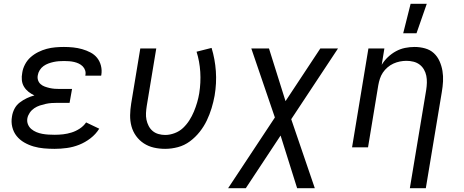

<svg xmlns="http://www.w3.org/2000/svg" viewBox="-20 -775 2440 1010"><path d="M267 8Q239 8 211 5.5Q183 3 157 -4.5Q131 -12 107.5 -25.5Q84 -39 67.5 -59.5Q51 -80 44.5 -107Q38 -134 43 -162Q46 -183 56 -202.5Q66 -222 83.5 -235.5Q101 -249 121 -258.5Q141 -268 161 -273Q144 -281 130 -292Q116 -303 106.5 -318.5Q97 -334 95 -353Q93 -372 97 -392Q100 -414 111.5 -436Q123 -458 141 -474Q159 -490 181 -501Q203 -512 225.5 -518Q248 -524 271 -526Q294 -528 316 -528Q341 -528 365 -525.5Q389 -523 412 -516.5Q435 -510 456 -499Q477 -488 491 -470.5Q505 -453 511 -429.5Q517 -406 513 -381L512 -377H429V-379Q432 -392 428 -404.5Q424 -417 415 -426Q406 -435 394.5 -440.5Q383 -446 370 -449Q357 -452 343.5 -453Q330 -454 317 -454Q303 -454 289.5 -453Q276 -452 262 -449Q248 -446 234.5 -441Q221 -436 209 -427.5Q197 -419 189 -406Q181 -393 179 -380Q176 -366 180 -353.5Q184 -341 193.5 -332.5Q203 -324 215.5 -319.5Q228 -315 241 -312Q254 -309 267.5 -308Q281 -307 295 -307H359L346 -234H282Q267 -234 251.5 -233Q236 -232 220.5 -228.5Q205 -225 189.5 -220Q174 -215 160 -205.5Q146 -196 136.5 -182Q127 -168 124 -153Q121 -136 127 -121Q133 -106 145 -96Q157 -86 171.5 -80Q186 -74 202 -71Q218 -68 234.5 -67Q251 -66 268 -66Q290 -66 312 -68.5Q334 -71 356.5 -78Q379 -85 399.5 -98.5Q420 -112 433 -131L502 -98Q484 -69 456 -47.5Q428 -26 396.5 -13.5Q365 -1 332 3.5Q299 8 267 8Z M849 8Q818 8 789.5 1.5Q761 -5 737 -20.5Q713 -36 696 -59.5Q679 -83 671.5 -111Q664 -139 664.5 -169Q665 -199 670 -230L718 -520H802L752 -218Q749 -199 748 -180.5Q747 -162 750.5 -145Q754 -128 762 -112.5Q770 -97 783 -86Q796 -75 813.5 -70Q831 -65 849 -65Q873 -65 898.5 -74.5Q924 -84 943 -102Q962 -120 976 -142Q990 -164 1000 -188Q1010 -212 1017 -236Q1024 -260 1028 -284Q1037 -341 1033.5 -396.5Q1030 -452 1014 -503L1093 -523Q1111 -464 1115.5 -400.5Q1120 -337 1109 -272Q1103 -239 1093 -206Q1083 -173 1068 -141.5Q1053 -110 1030.5 -81.5Q1008 -53 979 -31.5Q950 -10 916 -1Q882 8 849 8Z M1180 215 1426 -157 1302 -520H1395L1482 -243L1665 -520H1758L1512 -148L1636 215H1543L1456 -62L1273 215Z M2136 215 2222 -302Q2225 -321 2225.5 -340Q2226 -359 2222.5 -376.5Q2219 -394 2210 -409.5Q2201 -425 2187 -435.5Q2173 -446 2155 -450.5Q2137 -455 2118 -455Q2101 -455 2083.5 -451.5Q2066 -448 2049.5 -440.5Q2033 -433 2018.5 -420.5Q2004 -408 1994 -393Q1984 -378 1978.5 -361Q1973 -344 1970 -327L1916 0H1832L1918 -520H2002L1988 -434Q2001 -456 2020.5 -474.5Q2040 -493 2063 -505.5Q2086 -518 2111 -523Q2136 -528 2161 -528Q2189 -528 2216 -520.5Q2243 -513 2262 -495.5Q2281 -478 2292 -453.5Q2303 -429 2307.5 -402Q2312 -375 2310.5 -347Q2309 -319 2304 -290L2220 215ZM2101 -600 2140 -755H2225L2171 -600Z"/></svg>

Font: Iosevka Aile
Style: Italic
Weight: 400
Italic angle: -9°
Designer: Belleve Invis
Foundry: Belleve Invis
Version: Version 28.0.1; ttfautohint (v1.8.4)